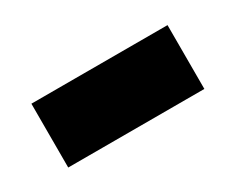

<svg xmlns="http://www.w3.org/2000/svg" viewBox="-37 -429 393 321"><g transform="rotate(-30 160.0 -268.5)"><path d="M28.4 -206.4V-329.6H291.2V-206.4Z"/></g></svg>

Font: Noto Sans Meetei Mayek
Style: Regular
Weight: 400
Designer: Monotype Design Team and Neelakash Kshetrimayum
Foundry: Monotype Imaging Inc.
Version: Version 2.002